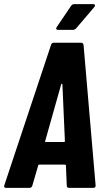

<svg xmlns="http://www.w3.org/2000/svg" viewBox="-25 -906 513 926"><path d="M297 -11 293 -107Q294 -109 292 -110.5Q290 -112 288 -112H165Q159 -112 159 -107L131 -11Q128 0 117 0H4Q-8 0 -4 -13L221 -689Q224 -700 235 -700H366Q376 -700 378 -689L436 -13V-10Q436 0 425 0H308Q297 0 297 -11ZM196 -221H283Q288 -221 288 -226L276 -499Q275 -502 273 -502Q271 -502 270 -499L193 -226Q191 -221 196 -221ZM246 -768Q246 -772 249 -776L318 -878Q323 -886 334 -886H424Q433 -886 433 -880Q433 -875 429 -871L342 -769Q335 -762 327 -762H256Q246 -762 246 -768Z"/></svg>

Font: Barlow Condensed
Style: Bold Italic
Weight: 700
Width: 3
Italic angle: -7°
Designer: Jeremy Tribby
Foundry: Tribby Type
Version: Version 1.408